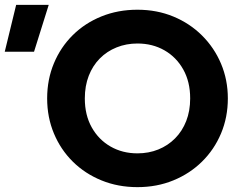

<svg xmlns="http://www.w3.org/2000/svg" viewBox="-152 -755 1000 790"><path d="M413.5 15Q333.5 15 265.5 -12.8Q197.5 -40.5 147.5 -90Q97.5 -139.5 69.8 -206Q42 -272.5 42 -350Q42 -428 69.8 -494.5Q97.5 -561 147.5 -610.5Q197.5 -660 265.5 -687.5Q333.5 -715 413.5 -715Q493.5 -715 561.2 -687Q629 -659 679.2 -609Q729.5 -559 757.5 -492.8Q785.5 -426.5 785.5 -350Q785.5 -272.5 757.5 -206Q729.5 -139.5 679.2 -90Q629 -40.5 561.2 -12.8Q493.5 15 413.5 15ZM413.5 -124Q460 -124 499.5 -140Q539 -156 568.5 -185.8Q598 -215.5 614.2 -257Q630.5 -298.5 630.5 -350Q630.5 -418.5 602 -469.2Q573.5 -520 524.5 -548Q475.5 -576 413.5 -576Q367.5 -576 327.8 -560Q288 -544 258.8 -514.5Q229.5 -485 213.2 -443.2Q197 -401.5 197 -350Q197 -281.5 225.5 -230.8Q254 -180 303 -152Q352 -124 413.5 -124ZM-132.5 -542 -85.5 -735H48.5L-12 -542Z"/></svg>

Font: Geologica Thin Roman SemiBold
Style: Regular
Weight: 600
Version: Version 1.010;gftools[0.9.28]